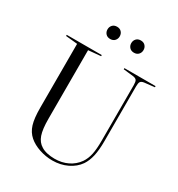

<svg xmlns="http://www.w3.org/2000/svg" viewBox="-208 -1019 1082 1168"><g transform="rotate(30 332.5 -435.0)"><path d="M536 -629Q536 -653 530 -662Q524 -671 506 -674L435 -682V-690H654V-682L582 -674Q564 -671 558 -662Q552 -653 552 -629V-245Q552 -182 542.5 -140Q533 -98 513 -68Q486 -29 439 -6.5Q392 16 335 16Q289 16 244 1Q199 -14 169 -40Q138 -67 125 -109Q112 -151 112 -225V-674L30 -682V-690H276V-682L189 -674V-192Q189 -119 202.5 -80Q216 -41 248 -22Q265 -11 290 -5.5Q315 0 342 0Q393 0 434 -20Q475 -40 501 -77Q520 -105 528 -142Q536 -179 536 -240ZM228 -843Q228 -861 239.5 -873.5Q251 -886 271 -886Q291 -886 302.5 -873.5Q314 -861 314 -843Q314 -825 302.5 -812.5Q291 -800 271 -800Q251 -800 239.5 -812.5Q228 -825 228 -843ZM395 -843Q395 -861 406.5 -873.5Q418 -886 438 -886Q458 -886 469.5 -873.5Q481 -861 481 -843Q481 -825 469.5 -812.5Q458 -800 438 -800Q418 -800 406.5 -812.5Q395 -825 395 -843Z"/></g></svg>

Font: Libre Caslon Display
Style: Regular
Weight: 400
Designer: Pablo Impallari, Rodrigo Fuenzalida
Foundry: Pablo Impallari, Rodrigo Fuenzalida
Version: Version 1.002; ttfautohint (v1.5)